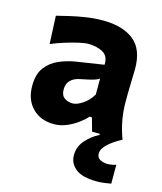

<svg xmlns="http://www.w3.org/2000/svg" viewBox="-110 -593 753 892"><g transform="rotate(15 266.5 -147.0)"><path d="M178 12Q113.5 12 74.2 -27.8Q35 -67.5 35 -134.5Q35 -191 60.2 -223.8Q85.5 -256.5 122.8 -272.2Q160 -288 195.5 -294L334.5 -315.5Q336.5 -357.5 307.2 -373.8Q278 -390 235 -390Q222.5 -390 194 -383.8Q165.5 -377.5 130.5 -366.8Q95.5 -356 63 -342.5L57 -477Q81.5 -483 117 -491.5Q152.5 -500 193.5 -506.2Q234.5 -512.5 274.5 -512.5Q369 -512.5 422.8 -470.5Q476.5 -428.5 476.5 -333.5Q476.5 -309 475 -274.2Q473.5 -239.5 473.5 -211.5V-169.5Q473.5 -131.5 480.8 -89.2Q488 -47 505.5 0H359L341 -64.5H329.5Q315 -47.5 290.8 -29.8Q266.5 -12 237.5 0Q208.5 12 178 12ZM237 -103.5Q257.5 -103.5 285.2 -122Q313 -140.5 331 -171.5V-248Q321.5 -241 304 -235.8Q286.5 -230.5 239 -221Q212 -215.5 196.2 -199.2Q180.5 -183 180.5 -156Q180.5 -127 197.8 -115.2Q215 -103.5 237 -103.5ZM440.5 217.5Q369.5 217.5 337.5 191.8Q305.5 166 305.5 127.5Q305.5 87 331.2 56.5Q357 26 396.5 5V-25L469.5 -33.5L504 0Q465 20.5 440 43.8Q415 67 415 89.5Q415 107.5 428.2 116.2Q441.5 125 465 126.5Q479 126 490 123.8Q501 121.5 507.5 119.5V210Q496 212.5 475.8 215Q455.5 217.5 440.5 217.5Z"/></g></svg>

Font: Commissioner Flair
Style: Bold
Weight: 700
Designer: Kostas Bartsokas
Foundry: Kostas Bartsokas
Version: Version 1.000; ttfautohint (v1.8.3)